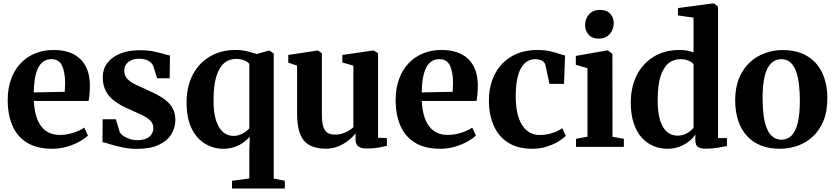

<svg xmlns="http://www.w3.org/2000/svg" viewBox="-20 -839 4772 1097"><path d="M279 11Q191 11 134.5 -23.8Q78 -58.5 51 -121.2Q24 -184 24 -266.5Q24 -333.5 43.2 -386.8Q62.5 -440 97.5 -477Q132.5 -514 180.5 -533.8Q228.5 -553.5 286 -553.5Q384.5 -553.5 438 -502.5Q491.5 -451.5 493.5 -357.5Q493.5 -325 491.5 -301.8Q489.5 -278.5 486 -262.5H173.5Q175.5 -216 185.8 -179.8Q196 -143.5 214.5 -118.5Q233 -93.5 260 -80.8Q287 -68 323 -68Q360.5 -68 400 -81Q439.5 -94 461.5 -110L482.5 -65Q466.5 -48.5 435.2 -30.8Q404 -13 363.2 -1Q322.5 11 279 11ZM173 -311 350 -314.5Q350.5 -326.5 351 -338.5Q351.5 -350.5 352 -362.5Q352 -427 334.5 -464Q317 -501 272.5 -501Q251.5 -501 233.8 -491.2Q216 -481.5 202.5 -459.5Q189 -437.5 181.5 -401Q174 -364.5 173 -311Z M763.5 11.5Q719 11.5 680.2 3.2Q641.5 -5 612 -14.2Q582.5 -23.5 565.5 -27L566.5 -157.5H642L664 -84.5Q670 -72 686 -61.5Q702 -51 722.5 -44.5Q743 -38 762.5 -38Q794.5 -38 815.2 -47Q836 -56 846 -72Q856 -88 856 -108Q856 -133.5 837.8 -151Q819.5 -168.5 786.2 -184.2Q753 -200 708 -219.5Q666 -238 634 -262Q602 -286 584.5 -319.2Q567 -352.5 567 -398.5Q567 -443.5 592.5 -478Q618 -512.5 665.2 -532.2Q712.5 -552 777 -552Q824 -552 857 -545.2Q890 -538.5 912.8 -531.5Q935.5 -524.5 951 -522L949.5 -392H877.5L856 -462Q851 -474 839.8 -483.5Q828.5 -493 812.5 -498.2Q796.5 -503.5 777.5 -503.5Q752 -504 732.2 -495.8Q712.5 -487.5 701.2 -472.2Q690 -457 690 -436Q690 -407 707.8 -388.2Q725.5 -369.5 754 -356Q782.5 -342.5 815 -328Q846.5 -314 876.2 -298.8Q906 -283.5 930 -263.8Q954 -244 968 -217.5Q982 -191 982 -154.5Q982 -108.5 958.2 -70.8Q934.5 -33 886 -10.8Q837.5 11.5 763.5 11.5Z M1305.5 238V194L1404.5 180.5V23L1407 -57.5Q1393 -41 1370.8 -25Q1348.5 -9 1319.5 1Q1290.5 11 1256 11Q1200 11 1152 -17.5Q1104 -46 1075 -104.8Q1046 -163.5 1046 -254.5Q1046 -342 1080 -409.2Q1114 -476.5 1177.2 -515Q1240.5 -553.5 1327 -553.5Q1364 -553.5 1395.5 -545.2Q1427 -537 1447.5 -530.5L1512.5 -549H1522L1544 -533V181L1607.5 194V238ZM1312.5 -62.5Q1334 -62.5 1352 -69.5Q1370 -76.5 1383.5 -86.5Q1397 -96.5 1404.5 -106V-473Q1397.5 -485 1376.2 -493.8Q1355 -502.5 1328.5 -502.5Q1290 -502.5 1261.2 -478.8Q1232.5 -455 1216.5 -404Q1200.5 -353 1200 -271Q1199.5 -196.5 1214.5 -150.8Q1229.5 -105 1255.2 -83.8Q1281 -62.5 1312.5 -62.5Z M2076 9.5Q2044 9.5 2027.8 -2.2Q2011.5 -14 2011.5 -42.5V-77Q1995 -55.5 1969 -35.2Q1943 -15 1910.8 -2.2Q1878.5 10.5 1844 10.5Q1755 10.5 1716.2 -36Q1677.5 -82.5 1677.5 -188V-464L1627 -481V-525L1791.5 -550H1797.5L1819 -535V-189Q1819 -146 1825.8 -120Q1832.5 -94 1848.8 -82Q1865 -70 1894 -70Q1919 -70 1939 -76.8Q1959 -83.5 1974 -93.2Q1989 -103 1999 -112V-464L1936 -482V-525L2108 -550H2116L2140 -535V-52L2190.5 -50V-5.5Q2172.5 -1.5 2143.2 4Q2114 9.5 2076 9.5Z M2495.5 11Q2407.5 11 2351 -23.8Q2294.5 -58.5 2267.5 -121.2Q2240.5 -184 2240.5 -266.5Q2240.5 -333.5 2259.8 -386.8Q2279 -440 2314 -477Q2349 -514 2397 -533.8Q2445 -553.5 2502.5 -553.5Q2601 -553.5 2654.5 -502.5Q2708 -451.5 2710 -357.5Q2710 -325 2708 -301.8Q2706 -278.5 2702.5 -262.5H2390Q2392 -216 2402.2 -179.8Q2412.5 -143.5 2431 -118.5Q2449.5 -93.5 2476.5 -80.8Q2503.5 -68 2539.5 -68Q2577 -68 2616.5 -81Q2656 -94 2678 -110L2699 -65Q2683 -48.5 2651.8 -30.8Q2620.5 -13 2579.8 -1Q2539 11 2495.5 11ZM2389.5 -311 2566.5 -314.5Q2567 -326.5 2567.5 -338.5Q2568 -350.5 2568.5 -362.5Q2568.5 -427 2551 -464Q2533.5 -501 2489 -501Q2468 -501 2450.2 -491.2Q2432.5 -481.5 2419 -459.5Q2405.5 -437.5 2398 -401Q2390.5 -364.5 2389.5 -311Z M3022 11Q2937.5 11 2882.5 -24.5Q2827.5 -60 2800.5 -122.2Q2773.5 -184.5 2773.5 -263.5Q2773 -328 2792.2 -381Q2811.5 -434 2847.5 -472.8Q2883.5 -511.5 2934.5 -532.5Q2985.5 -553.5 3048.5 -553.5Q3090 -553.5 3120.2 -546.8Q3150.5 -540 3172 -532.5Q3193.5 -525 3208.5 -522L3202.5 -360H3119.5L3096 -468.5Q3093.5 -479 3085 -486.2Q3076.5 -493.5 3064.2 -497.2Q3052 -501 3038 -501Q3005.5 -501 2980.5 -479.8Q2955.5 -458.5 2941.2 -412.5Q2927 -366.5 2926.5 -292Q2926.5 -235 2936.2 -192.8Q2946 -150.5 2964.2 -122.8Q2982.5 -95 3007.8 -81.2Q3033 -67.5 3063.5 -67.5Q3090 -67.5 3114 -73Q3138 -78.5 3158.2 -87.5Q3178.5 -96.5 3193 -106.5L3212.5 -63Q3199 -48 3170.5 -30.8Q3142 -13.5 3103.8 -1.2Q3065.5 11 3022 11Z M3271 0V-46L3336.5 -58V-449L3270 -469V-519.5L3446.5 -550.5H3454L3479 -531L3479.5 -57.5L3544.5 -46V0ZM3399.5 -618.5Q3362.5 -618.5 3342.8 -641.2Q3323 -664 3323 -694.5Q3323 -731 3345.2 -756.8Q3367.5 -782.5 3409 -782.5H3410Q3447 -782.5 3466.8 -760.2Q3486.5 -738 3486.5 -707.5Q3486.5 -671.5 3464.2 -645Q3442 -618.5 3400.5 -618.5Z M3794 11Q3751.5 11 3713.5 -4.8Q3675.5 -20.5 3646.5 -52.8Q3617.5 -85 3600.8 -135Q3584 -185 3584 -253Q3584 -341 3618 -408.8Q3652 -476.5 3714.8 -515Q3777.5 -553.5 3863 -553.5Q3886.5 -553.5 3907.2 -549.5Q3928 -545.5 3942.5 -540V-738L3853.5 -751V-793L4049 -819H4060.5L4082.5 -801V-50H4133.5V-4.5Q4113.5 -0.5 4080.2 5Q4047 10.5 4015.5 10.5Q3986.5 10.5 3969.8 1.8Q3953 -7 3953 -38.5V-70.5Q3939.5 -49.5 3915.8 -30.8Q3892 -12 3860.8 -0.5Q3829.5 11 3794 11ZM3849.5 -64Q3872 -64 3890.2 -71Q3908.5 -78 3921.8 -88.8Q3935 -99.5 3942.5 -109.5V-471.5Q3935 -484 3914 -492.5Q3893 -501 3867.5 -501Q3828.5 -501 3799.5 -477.5Q3770.5 -454 3754.2 -403.2Q3738 -352.5 3737.5 -270.5Q3737 -196 3752 -150.2Q3767 -104.5 3792.5 -84.2Q3818 -64 3849.5 -64Z M4180.5 -266Q4180.5 -338.5 4202.8 -392.2Q4225 -446 4263.2 -481.8Q4301.5 -517.5 4350 -535.2Q4398.5 -553 4451.5 -553Q4534 -553 4591 -519.2Q4648 -485.5 4677.5 -423.5Q4707 -361.5 4707 -276Q4707 -202.5 4684.8 -148.5Q4662.5 -94.5 4624.2 -59Q4586 -23.5 4537.2 -6.2Q4488.5 11 4435.5 11Q4374.5 11 4327 -8Q4279.5 -27 4246.8 -63.2Q4214 -99.5 4197.2 -150.8Q4180.5 -202 4180.5 -266ZM4445 -41Q4480 -41 4503.2 -65Q4526.5 -89 4538.2 -138.2Q4550 -187.5 4550 -263.5Q4550 -317 4544.5 -360.8Q4539 -404.5 4526.8 -435.8Q4514.5 -467 4494.2 -484Q4474 -501 4444.5 -501Q4409.5 -501 4385.5 -477.2Q4361.5 -453.5 4349.2 -404.2Q4337 -355 4337 -278Q4337 -224 4342.8 -180.5Q4348.5 -137 4361.2 -105.8Q4374 -74.5 4394.8 -57.8Q4415.5 -41 4445 -41Z"/></svg>

Font: Merriweather 60pt
Style: Bold
Weight: 700
Version: Version 2.100